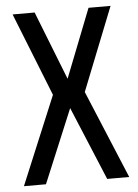

<svg xmlns="http://www.w3.org/2000/svg" viewBox="-51 -740 563 781"><g transform="rotate(-5 230.0 -350.0)"><path d="M15 0 165 -360 30 -700H120L230 -420L340 -700H430L295 -360L445 0H355L230 -300L105 0Z"/></g></svg>

Font: Cuprum
Style: Regular
Weight: 400
Designer: Jovanny Lemonad
Foundry: Jovanny Lemonad
Version: Version 3.000